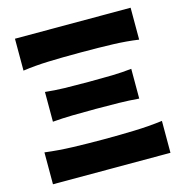

<svg xmlns="http://www.w3.org/2000/svg" viewBox="-105 -811 875 910"><g transform="rotate(-15 332.0 -356.5)"><path d="M48.5 -556.5V-713H616V-556.5Q556.5 -565 490.5 -567.2Q424.5 -569.5 332.5 -569.5Q239.5 -569.5 174 -567.2Q108.5 -565 48.5 -556.5ZM120.5 -286.5V-432.5Q165.5 -427.5 215.8 -426.2Q266 -425 332.5 -425Q398.5 -425 448.8 -426.2Q499 -427.5 544 -432.5V-286.5Q496 -290.5 446.5 -291.5Q397 -292.5 332.5 -292.5Q267.5 -292.5 217.8 -291.5Q168 -290.5 120.5 -286.5ZM44 0V-156.5Q110.5 -148 181.5 -145.8Q252.5 -143.5 332.5 -143.5Q411.5 -143.5 482.8 -145.8Q554 -148 620.5 -156.5V0Z"/></g></svg>

Font: Commissioner Flair
Style: Bold
Weight: 700
Designer: Kostas Bartsokas
Foundry: Kostas Bartsokas
Version: Version 1.000; ttfautohint (v1.8.3)